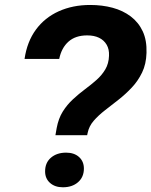

<svg xmlns="http://www.w3.org/2000/svg" viewBox="-20 -758 619 785"><path d="M206.6 -205.1 211.7 -234.3Q219 -273.6 236.6 -301.8Q254.3 -330 278.4 -352.2Q302.4 -374.4 327.5 -393.1Q352.6 -411.7 374.5 -431.1Q396.4 -450.4 410.6 -474.4Q424.7 -498.4 425.7 -529.9Q427 -556.6 416 -575.2Q405 -593.9 384.9 -603.6Q364.9 -613.3 336.4 -613.3Q288.7 -613.3 260.1 -587.9Q231.4 -562.4 222.1 -517.1H80.4Q90.6 -587.4 126.7 -636.7Q162.9 -686 220.2 -711.9Q277.6 -737.7 348.6 -737.7Q398 -737.7 440.4 -726.3Q482.7 -714.9 514.6 -690.8Q546.4 -666.7 563.6 -629.9Q580.7 -593.1 579 -542Q577.7 -496.1 561 -461.6Q544.3 -427 518.9 -400.1Q493.6 -373.1 464.9 -350.6Q436.3 -328.1 409.4 -307.3Q382.4 -286.4 363.3 -264.4Q344.1 -242.4 338.4 -214.9L336.3 -205.1ZM237 7.7Q204.7 7.7 184.6 -10.1Q164.4 -28 164.4 -57.4Q164.4 -92.9 188.4 -113.4Q212.4 -133.9 250.4 -133.9Q283.4 -133.9 303.2 -116Q323 -98.1 323 -68.7Q323 -34 299.1 -13.1Q275.3 7.7 237 7.7Z"/></svg>

Font: Mona Sans ExtraLight
Style: Italic
Weight: 200
Italic angle: -11.6951°
Designer: Deni Anggara
Foundry: GitHub
Version: Version 2.000